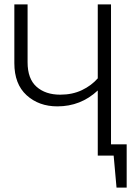

<svg xmlns="http://www.w3.org/2000/svg" viewBox="-20 -705 634 870"><path d="M554 145H508L495 0H423V-295Q346 -223 240 -223Q156 -223 100.5 -273.5Q45 -324 45 -419V-685H105V-423Q105 -348 145.5 -312Q186 -276 253 -276Q308 -276 351 -296.5Q394 -317 423 -350V-685H483V-51H554Z"/></svg>

Font: Trujillo Light
Style: Regular
Weight: 300
Designer: Fira Sans original fonts by bBox Type GmbH, Carrois Corporate GbR, & Edenspiekermann AG / Changes by Cristiano Sobral
Foundry: Fira Sans original fonts by bBox Type GmbH, Carrois Corporate GbR, & Edenspiekermann AG / Changes by Cristiano Sobral
Version: Version 4.301;July 28, 2020;FontCreator 13.0.0.2655 64-bit